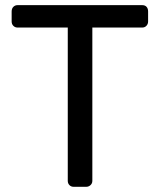

<svg xmlns="http://www.w3.org/2000/svg" viewBox="-20 -720 617 740"><path d="M24.9 -637.2V-675.8Q24.9 -687 31.5 -693.6Q38.1 -700.2 47.9 -700.2H527.8Q539.1 -700.2 544.9 -693.6Q550.8 -687 550.8 -675.8V-637.2Q550.8 -627.4 544.4 -620.6Q538.1 -613.8 527.8 -613.8H335.9V-22.9Q335.9 -13.2 328.9 -6.6Q321.8 0 312 0H264.2Q253.9 0 247.6 -6.6Q241.2 -13.2 241.2 -22.9V-613.8H47.9Q38.1 -613.8 31.5 -620.4Q24.9 -627 24.9 -637.2Z"/></svg>

Font: Rubik AZ
Style: Regular
Weight: 400
Designer: Hubert and Fischer
Foundry: Hubert & Fischer
Version: Version 2.000